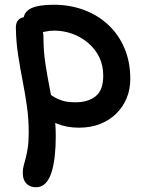

<svg xmlns="http://www.w3.org/2000/svg" viewBox="-20 -528 614 809"><path d="M313 10Q262 10 221 -6.5Q180 -23 156 -49Q132 -75 132 -105Q132 -119 140.5 -129.5Q149 -140 163 -140Q175 -140 185.5 -133.5Q196 -127 209.5 -118.5Q223 -110 244 -103.5Q265 -97 299 -97Q351 -97 383 -122.5Q415 -148 415 -209Q415 -253 398 -287.5Q381 -322 351.5 -347Q322 -372 285 -385.5Q248 -399 208 -399Q188 -399 169.5 -394.5Q151 -390 134 -390Q119 -390 106.5 -397Q94 -404 86.5 -416.5Q79 -429 79 -443Q79 -477 110 -492.5Q141 -508 207 -508Q274 -508 332.5 -486.5Q391 -465 435 -424.5Q479 -384 504 -326Q529 -268 529 -195Q529 -151 513.5 -114Q498 -77 469.5 -49Q441 -21 401.5 -5.5Q362 10 313 10ZM131 261Q116 261 103.5 254.5Q91 248 83.5 234.5Q76 221 76 200Q76 183 80 169Q84 155 88.5 137.5Q93 120 97 94.5Q101 69 101 29Q101 -26 93.5 -79.5Q86 -133 75.5 -186.5Q65 -240 56.5 -295Q48 -350 47 -406Q46 -423 51 -434Q56 -445 65.5 -450.5Q75 -456 88 -456Q109 -456 125.5 -444.5Q142 -433 152.5 -414.5Q163 -396 163 -374Q163 -315 171 -262Q179 -209 189 -158.5Q199 -108 207 -58Q215 -8 215 46Q215 92 210.5 131.5Q206 171 196.5 200Q187 229 171 245Q155 261 131 261Z"/></svg>

Font: Shantell Sans Medium
Style: Regular
Weight: 500
Designer: Stephen Nixon, Anya Danilova, Shantell Martin
Foundry: Arrow Type
Version: Version 1.011;[c5ecc13dd]